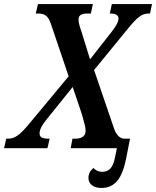

<svg xmlns="http://www.w3.org/2000/svg" viewBox="-58 -734 773 951"><path d="M444 197C509 197 547 153 567 50L586 -47H559C539 -47 519 -61 506 -100L408 -387L577 -594C622 -648 644 -667 677 -667H685L695 -714H496L486 -667H488C515 -667 529 -659 529 -642C529 -624 513 -600 497 -579L388 -440L345 -579C335 -606 331 -625 331 -637C331 -656 343 -667 372 -667H392L402 -714H130L119 -667H129C161 -667 180 -658 194 -616L282 -356L85 -119C39 -64 15 -47 -19 -47H-27L-38 0H177L188 -47H185C148 -47 138 -56 138 -74C138 -94 153 -118 174 -144L302 -303L347 -170C359 -128 366 -105 366 -86C366 -61 349 -47 314 -47H301L292 0H521L512 44C502 97 482 117 448 117C429 117 416 110 405 98C390 110 380 127 380 147C380 179 407 197 444 197Z"/></svg>

Font: Noto Serif Condensed SemiBold
Style: Italic
Weight: 600
Width: 3
Italic angle: -12°
Designer: Monotype Design Team
Foundry: Monotype Imaging Inc.
Version: Version 2.014